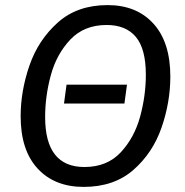

<svg xmlns="http://www.w3.org/2000/svg" viewBox="-20 -721 726 753"><path d="M648 -421Q648 -320 613.5 -220.5Q579 -121 503 -54.5Q427 12 308 12Q194 12 127.5 -60Q61 -132 61 -265Q61 -364 95.5 -464Q130 -564 206.5 -632.5Q283 -701 402 -701Q516 -701 582 -628Q648 -555 648 -421ZM157 -262Q157 -66 311 -66Q400 -66 453.5 -123.5Q507 -181 529.5 -263.5Q552 -346 552 -428Q552 -529 513 -576Q474 -623 398 -623Q310 -623 256 -566Q202 -509 179.5 -426.5Q157 -344 157 -262ZM468 -315H231L241 -389H478Z"/></svg>

Font: Fira Sans
Style: Italic
Weight: 400
Italic angle: -8°
Designer: bBox Type GmbH & Carrois Corporate GbR & Edenspiekermann AG
Foundry: bBox Type GmbH & Carrois Corporate GbR & Edenspiekermann AG
Version: Version 4.301